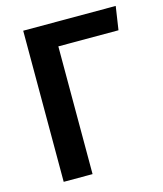

<svg xmlns="http://www.w3.org/2000/svg" viewBox="-105 -770 719 848"><g transform="rotate(-15 254.5 -345.5)"><path d="M488 -584H213V0H81V-691H504Z"/></g></svg>

Font: Fira Sans Medium
Style: Regular
Weight: 500
Designer: bBox Type GmbH & Carrois Corporate GbR & Edenspiekermann AG
Foundry: bBox Type GmbH & Carrois Corporate GbR & Edenspiekermann AG
Version: Version 4.301